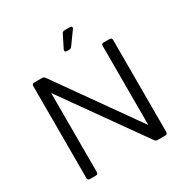

<svg xmlns="http://www.w3.org/2000/svg" viewBox="-191 -998 1103 1149"><g transform="rotate(-30 361.0 -423.5)"><path d="M101 0Q85 0 85 -16V-651Q85 -667 101 -667H155Q167 -667 174 -657L565 -105V-651Q565 -667 581 -667H621Q637 -667 637 -651V-16Q637 0 621 0H568Q556 0 549 -10L157 -562V-16Q157 0 141 0ZM365 -732Q356 -732 352.5 -737.5Q349 -743 353 -751L395 -835Q401 -847 414 -847H451Q461 -847 464 -841.5Q467 -836 461 -828L399 -742Q392 -732 380 -732Z"/></g></svg>

Font: Pitagon Sans
Style: Regular
Weight: 400
Designer: Travis Tran
Foundry: Pitagon
Version: Version 1.001; ttfautohint (v1.8.4.7-5d5b);gftools[0.9.26]